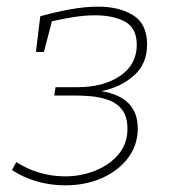

<svg xmlns="http://www.w3.org/2000/svg" viewBox="-20 -550 525 577"><path d="M176 7Q133 7 92 -4.5Q51 -16 16 -39L29 -63Q61 -42 99 -31Q137 -20 175 -20Q223 -20 266 -37Q309 -54 336 -86Q363 -118 363 -163Q363 -201 346 -221.5Q329 -242 303 -250.5Q277 -259 250.5 -261Q224 -263 205 -263H143L147 -288H213Q291 -288 341 -322Q391 -356 391 -415Q391 -466 355.5 -485Q320 -504 266 -504Q236 -504 203 -499Q170 -494 136 -486L112 -394H88L101 -501Q147 -514 191.5 -522Q236 -530 275 -530Q339 -530 380.5 -504Q422 -478 422 -416Q422 -358 382.5 -323Q343 -288 285 -276Q394 -258 394 -164Q394 -114 365 -75.5Q336 -37 286.5 -15Q237 7 176 7Z"/></svg>

Font: Bitter ExtraLight
Style: Italic
Weight: 200
Italic angle: -9°
Designer: Sol Matas, and Bitter project Authors
Foundry: Sol Matas
Version: Version 2.001